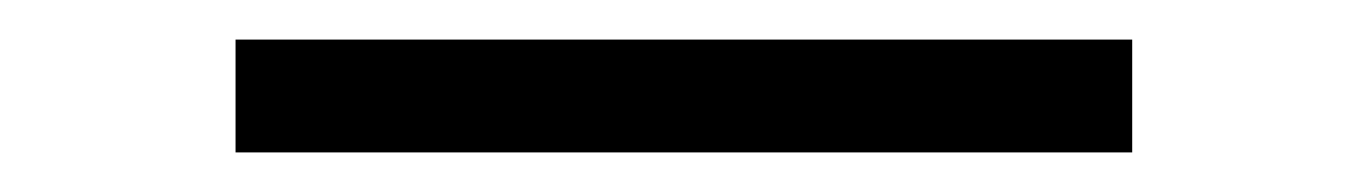

<svg xmlns="http://www.w3.org/2000/svg" viewBox="-20 -20 690 97"><path d="M99 57V0H552V57Z"/></svg>

Font: Azeret Mono Thin ExtraLight
Style: Regular
Weight: 250
Version: Version 1.002